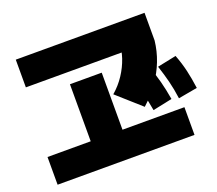

<svg xmlns="http://www.w3.org/2000/svg" viewBox="-125 -914 1251 1107"><g transform="rotate(-20 500.0 -360.0)"><path d="M50 20V-150H315V-500H510V-150H890V20ZM70 -570V-740H860V-570ZM530 -360Q572 -396 602 -441.5Q632 -487 648.5 -536Q665 -585 665 -633L860 -570Q853 -507 830 -447.5Q807 -388 768.5 -333.5Q730 -279 676 -230ZM717 -195Q707 -254 693.5 -303.5Q680 -353 659 -406L780 -434Q799 -383 812.5 -331.5Q826 -280 836 -220ZM878 -209Q870 -268 857.5 -317.5Q845 -367 827 -421L943 -445Q963 -393 975 -341.5Q987 -290 995 -230Z"/></g></svg>

Font: M PLUS 2 Black
Style: Regular
Weight: 900
Designer: Coji Morishita
Foundry: UNDERFOREST DESIGN
Version: Version 1.001